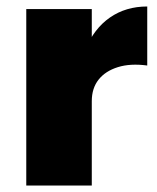

<svg xmlns="http://www.w3.org/2000/svg" viewBox="-20 -572 484 592"><path d="M434 -370Q382 -377 343.5 -365Q305 -353 284 -326.5Q263 -300 263 -260L217 -269Q217 -356 243.5 -420Q270 -484 319 -518Q368 -552 434 -552ZM61 -544H263V0H61Z"/></svg>

Font: Alexandria ExtraBold
Style: Regular
Weight: 800
Designer: Mohamed Gaber
Foundry: Kief Type Foundry
Version: Version 5.100